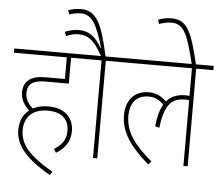

<svg xmlns="http://www.w3.org/2000/svg" viewBox="-64 -969 1346 1168"><g transform="rotate(5 609.0 -385.0)"><path d="M293 -34 308 -12C359 -43 393 -86 393 -151C393 -221 351 -289 237 -289C202 -289 171 -282 144 -268C119 -289 97 -319 97 -357C97 -414 131 -438 205 -438H349V-596H458V-622H0V-596H323V-464H202C116 -464 70 -429 70 -360C70 -314 95 -280 123 -254C88 -228 68 -187 67 -133C68 -42 124 36 282 126L296 105C147 19 94 -47 94 -132C94 -211 143 -263 236 -263C329 -263 366 -215 366 -150C366 -93 337 -61 293 -34Z M561 -596H666V-622H557C516 -812 481 -896 385 -896C351 -896 328 -890 306 -882L315 -857C333 -864 358 -870 386 -870C453 -870 484 -813 525 -673L522 -671C484 -738 444 -768 381 -768C349 -768 321 -759 298 -750L307 -724C331 -735 355 -742 382 -742C434 -742 476 -722 529 -622H444V-596H535V0H561Z M652 -596H1087V-427C1080 -428 1072 -429 1063 -429C1014 -429 975 -415 947 -381C916 -412 882 -428 839 -428C753 -428 700 -370 700 -276C700 -167 767 -82 873 10L891 -10C787 -97 727 -174 727 -273C727 -355 767 -402 840 -402C879 -402 907 -387 932 -360C913 -328 901 -284 895 -225L921 -218C938 -365 983 -403 1063 -403C1072 -403 1080 -402 1087 -401V0H1113V-596H1218V-622H652Z M1085 -615H1111C1062 -819 1035 -888 936 -888C907 -888 880 -882 856 -872L864 -847C890 -856 914 -862 939 -862C1018 -862 1042 -793 1085 -615Z"/></g></svg>

Font: Noto Sans Devanagari SemiCondensed Thin
Style: Regular
Weight: 100
Width: 4
Designer: Jelle Bosma - Monotype Design Team
Foundry: Monotype Imaging Inc.
Version: Version 2.004